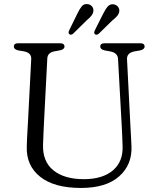

<svg xmlns="http://www.w3.org/2000/svg" viewBox="-20 -914 781 950"><path d="M582.5 -288 564 -622.5Q562.5 -652.5 526 -659.5L498.5 -664.5Q476 -669.5 476 -683.5Q476 -700 498 -700H674Q695.5 -700 695.5 -683.5Q695.5 -669.5 673 -664.5L646.5 -660Q606.5 -652.5 608.5 -620.5L625.5 -287Q627 -262.5 628.2 -239Q629.5 -215.5 630.5 -190.5Q634.5 -99.5 570 -41.8Q505.5 16 380.5 16Q247.5 16 178.2 -39.8Q109 -95.5 112.5 -189Q112.5 -204.5 113.8 -228.2Q115 -252 116.5 -277.2Q118 -302.5 119 -322L134.5 -622Q136 -653 98 -660L71 -664.5Q48.5 -669.5 48.5 -683.5Q48.5 -700 70.5 -700H277Q299 -700 299 -683.5Q299 -669.5 276.5 -665L249.5 -660Q215 -653.5 214 -624L198.5 -324.5Q196.5 -286.5 195.2 -256Q194 -225.5 193 -199Q190 -115 244.2 -71.2Q298.5 -27.5 394.5 -27.5Q488 -27.5 539 -71.2Q590 -115 586.5 -193Q585.5 -226 584.5 -247.5Q583.5 -269 582.5 -288ZM363.5 -848Q374 -870 384.8 -883Q395.5 -896 414 -893.5Q427.5 -892 435.5 -882Q443.5 -872 442 -858Q440 -845.5 431.2 -835Q422.5 -824.5 410 -814.5L342 -747.5Q331.5 -738.5 323 -745Q316 -750 322.5 -764.5ZM491.5 -848Q502.5 -870 513.8 -882.5Q525 -895 543 -892.5Q556.5 -890 564.2 -880Q572 -870 570 -856Q567.5 -843.5 558.5 -833.5Q549.5 -823.5 536.5 -813.5L468.5 -747Q457.5 -738.5 449.5 -745Q445.5 -748.5 446.2 -753.8Q447 -759 449.5 -764.5Z"/></svg>

Font: Fraunces 9pt Soft Light
Style: Regular
Weight: 300
Version: Version 1.000;[0bf87f6ff]